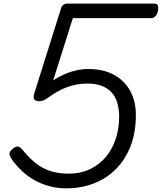

<svg xmlns="http://www.w3.org/2000/svg" viewBox="-20 -1018 891 1057"><path d="M342 19Q302 19 262 9.5Q222 0 184.5 -18.5Q147 -37 113.5 -65.5Q80 -94 52 -131Q36 -153 32.5 -167Q29 -181 48 -197Q67 -213 78.5 -211.5Q90 -210 106 -191Q141 -148 177 -119.5Q213 -91 257 -76.5Q301 -62 357 -62Q424 -62 476 -87Q528 -112 563.5 -155Q599 -198 617.5 -255Q636 -312 636 -376Q636 -417 626 -451Q616 -485 595 -508.5Q574 -532 541 -545Q508 -558 462 -558Q418 -558 379 -547.5Q340 -537 305 -518.5Q270 -500 240 -477Q224 -465 204 -461.5Q184 -458 172 -467.5Q160 -477 169 -505L317 -975Q319 -984 328 -991Q337 -998 350 -998H831Q841 -998 846 -992.5Q851 -987 851 -976Q851 -949 839.5 -933.5Q828 -918 813 -918H381L273 -576Q301 -594 332 -608Q363 -622 397.5 -630Q432 -638 466 -638Q551 -638 609.5 -605Q668 -572 698 -515Q728 -458 728 -386Q728 -289 699 -214Q670 -139 618 -87Q566 -35 496 -8Q426 19 342 19Z"/></svg>

Font: Playwrite AU QLD
Style: Regular
Weight: 400
Designer: Veronika Burian, José Scaglione
Foundry: TypeTogether
Version: Version 1.002